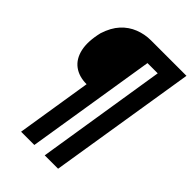

<svg xmlns="http://www.w3.org/2000/svg" viewBox="-258 -806 1086 1086"><g transform="rotate(45 285.5 -262.5)"><path d="M128 180 200 -272Q139 -272 98.5 -302Q58 -332 45 -390Q32 -448 52 -532Q72 -594 106.5 -631.5Q141 -669 187 -687Q233 -705 282 -705H566L424 180H317L441 -600H359L234 180Z"/></g></svg>

Font: Nunito Sans 7pt Condensed ExtraBold
Style: Italic
Weight: 800
Width: 3
Italic angle: -9°
Designer: Vernon Adams
Foundry: Vernon Adams
Version: Version 3.101;gftools[0.9.27]